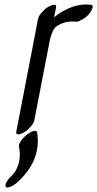

<svg xmlns="http://www.w3.org/2000/svg" viewBox="-20 -562 434 857"><path d="M145.7 29Q165.9 153 57.2 252Q41 266 26 272Q10.9 278 6 272Q1 266 8.8 251.5Q16.5 237 29.6 225Q42.6 213 50.9 198Q77.1 150 64.3 91Q63.1 82 73.9 66.5Q84.8 51 101.4 38Q118.1 25 130.8 22.5Q143.5 20 145.7 29ZM215.2 -540Q233.6 -544 230.3 -529L221.4 -485Q304.1 -550 385.3 -541Q399.1 -539 390.5 -520Q378.2 -494 353.9 -479Q329.6 -464 320.7 -465Q270.2 -471 231.8 -444Q213.7 -431 202.5 -383L133.2 -25Q131.1 -13 117.8 2.5Q104.4 18 90.7 26.5Q76.9 35 67.8 37Q49.4 41 52.8 25L120.4 -325Q120.6 -327 122.1 -333L149.8 -478Q151.8 -489 165.2 -505Q178.6 -521 192.3 -529.5Q206.1 -538 215.2 -540Z"/></svg>

Font: Kavivanar
Style: Regular
Weight: 400
Designer: Tharique Azeez
Foundry: Tharique Azeez
Version: Version 1.88